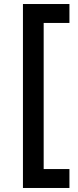

<svg xmlns="http://www.w3.org/2000/svg" viewBox="-20 -806 390 954"><path d="M94 -786H325V-692H197V34H325V128H94Z"/></svg>

Font: Karla Tamil Upright
Style: Bold
Weight: 700
Designer: Jonathan Pinhorn
Foundry: Jonathan Pinhorn
Version: Version 1.001